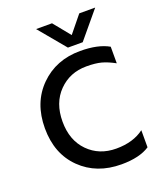

<svg xmlns="http://www.w3.org/2000/svg" viewBox="-160 -989 926 1099"><g transform="rotate(-20 302.5 -439.5)"><path d="M418 -725H328L193 -887H290L373 -785L456 -887H553ZM389 8Q238 8 142 -86Q46 -180 46 -335.5Q46 -491 142.5 -587Q239 -683 387 -683Q495 -683 560 -646V-545Q516 -569 480.5 -578.5Q445 -588 390 -588Q289 -588 221.5 -519.5Q154 -451 154 -337Q154 -223 221 -155Q288 -87 391.5 -87Q495 -87 561 -137V-33Q499 8 389 8Z"/></g></svg>

Font: Hind Guntur Medium
Style: Regular
Weight: 500
Designer: Manushi Parikh, Hitesh Malaviya
Foundry: Indian Type Foundry
Version: Version 1.000;PS 1.0;hotconv 1.0.86;makeotf.lib2.5.63406; tt